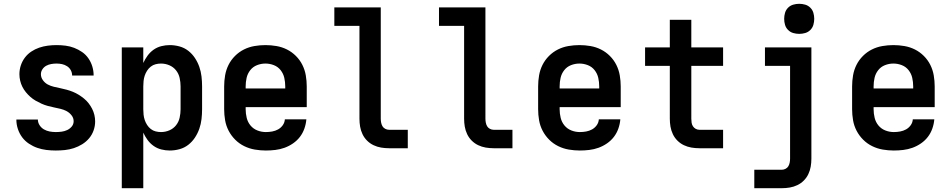

<svg xmlns="http://www.w3.org/2000/svg" viewBox="-20 -779 4990 1009"><path d="M273 12Q248 12 223.5 9Q199 6 176 -2Q153 -10 132 -24Q111 -38 96.5 -57.5Q82 -77 74 -101Q66 -125 66 -150V-151H179Q179 -135 188 -121Q197 -107 211 -99Q225 -91 241 -88Q257 -85 273 -85Q288 -85 303.5 -87Q319 -89 333 -95.5Q347 -102 357 -114Q367 -126 367 -142Q367 -159 356 -173Q345 -187 330 -195Q315 -203 298 -207Q281 -211 264 -214.5Q247 -218 230.5 -222.5Q214 -227 198.5 -234Q183 -241 168 -249.5Q153 -258 140 -269.5Q127 -281 116 -294.5Q105 -308 97.5 -323Q90 -338 86 -355Q82 -372 82 -389Q82 -413 89.5 -435.5Q97 -458 111 -476.5Q125 -495 144.5 -508Q164 -521 186 -528.5Q208 -536 231 -539Q254 -542 277 -542Q301 -542 324.5 -539Q348 -536 370 -527.5Q392 -519 411.5 -505.5Q431 -492 444.5 -472.5Q458 -453 465 -430Q472 -407 472 -384V-382H359V-383Q359 -397 352 -410Q345 -423 332.5 -431Q320 -439 306 -442Q292 -445 277 -445Q263 -445 249 -442.5Q235 -440 223 -433.5Q211 -427 203 -415Q195 -403 195 -389Q195 -372 205.5 -357.5Q216 -343 231 -335Q246 -327 263 -323Q280 -319 297 -315.5Q314 -312 330.5 -307.5Q347 -303 363 -296.5Q379 -290 393.5 -281Q408 -272 421.5 -261Q435 -250 445.5 -236.5Q456 -223 464 -207.5Q472 -192 476 -175Q480 -158 480 -141Q480 -117 472 -94Q464 -71 448.5 -52.5Q433 -34 412 -21Q391 -8 368 -0.5Q345 7 321 9.5Q297 12 273 12Z M620 210V-530H733V-448Q742 -468 755.5 -486.5Q769 -505 787.5 -518Q806 -531 828 -536.5Q850 -542 872 -542Q898 -542 923.5 -535Q949 -528 969.5 -512Q990 -496 1004.5 -474Q1019 -452 1027.5 -427.5Q1036 -403 1039 -377Q1042 -351 1042 -325V-205Q1042 -179 1039 -153Q1036 -127 1027.5 -102.5Q1019 -78 1004.5 -56Q990 -34 969.5 -18Q949 -2 923.5 5Q898 12 872 12Q850 12 828 6.5Q806 1 787.5 -12Q769 -25 755.5 -43.5Q742 -62 733 -82V210ZM826 -85Q849 -85 870 -94Q891 -103 905 -120.5Q919 -138 924 -160.5Q929 -183 929 -205V-325Q929 -347 924 -369.5Q919 -392 905 -409.5Q891 -427 870 -436Q849 -445 826 -445Q812 -445 798 -441.5Q784 -438 772.5 -429Q761 -420 753 -407.5Q745 -395 740.5 -381.5Q736 -368 734.5 -353.5Q733 -339 733 -325V-205Q733 -191 734.5 -176.5Q736 -162 740.5 -148.5Q745 -135 753 -122.5Q761 -110 772.5 -101Q784 -92 798 -88.5Q812 -85 826 -85Z M1377 12Q1348 12 1319 7Q1290 2 1263.5 -11Q1237 -24 1216 -45Q1195 -66 1181.5 -92Q1168 -118 1163 -147Q1158 -176 1158 -205V-325Q1158 -354 1163 -383Q1168 -412 1181 -438Q1194 -464 1215 -485Q1236 -506 1262 -519Q1288 -532 1317 -537Q1346 -542 1375 -542Q1404 -542 1433 -537Q1462 -532 1488 -519Q1514 -506 1535 -485Q1556 -464 1569 -438Q1582 -412 1587 -383Q1592 -354 1592 -325V-216H1271V-205Q1271 -182 1276.5 -159.5Q1282 -137 1296.5 -119.5Q1311 -102 1332.5 -93.5Q1354 -85 1377 -85Q1394 -85 1410.5 -88Q1427 -91 1441.5 -99Q1456 -107 1466 -121Q1476 -135 1477 -152H1590Q1588 -127 1579.5 -103Q1571 -79 1556 -59.5Q1541 -40 1520 -25.5Q1499 -11 1475.5 -2.5Q1452 6 1427 9Q1402 12 1377 12ZM1271 -314H1479V-325Q1479 -348 1474 -370Q1469 -392 1455 -410Q1441 -428 1419.5 -436.5Q1398 -445 1375 -445Q1352 -445 1330.5 -436.5Q1309 -428 1295 -410Q1281 -392 1276 -370Q1271 -348 1271 -325Z M2123 0H2024Q2003 0 1982.5 -3.5Q1962 -7 1943 -16Q1924 -25 1909 -40Q1894 -55 1885 -74Q1876 -93 1872.5 -113.5Q1869 -134 1869 -155V-643H1737V-740H1981V-155Q1981 -145 1983 -134.5Q1985 -124 1990 -115.5Q1995 -107 2004.5 -102Q2014 -97 2024 -97H2123Z M2673 0H2574Q2553 0 2532.5 -3.5Q2512 -7 2493 -16Q2474 -25 2459 -40Q2444 -55 2435 -74Q2426 -93 2422.5 -113.5Q2419 -134 2419 -155V-643H2287V-740H2531V-155Q2531 -145 2533 -134.5Q2535 -124 2540 -115.5Q2545 -107 2554.5 -102Q2564 -97 2574 -97H2673Z M3027 12Q2998 12 2969 7Q2940 2 2913.5 -11Q2887 -24 2866 -45Q2845 -66 2831.5 -92Q2818 -118 2813 -147Q2808 -176 2808 -205V-325Q2808 -354 2813 -383Q2818 -412 2831 -438Q2844 -464 2865 -485Q2886 -506 2912 -519Q2938 -532 2967 -537Q2996 -542 3025 -542Q3054 -542 3083 -537Q3112 -532 3138 -519Q3164 -506 3185 -485Q3206 -464 3219 -438Q3232 -412 3237 -383Q3242 -354 3242 -325V-216H2921V-205Q2921 -182 2926.5 -159.5Q2932 -137 2946.5 -119.5Q2961 -102 2982.5 -93.5Q3004 -85 3027 -85Q3044 -85 3060.5 -88Q3077 -91 3091.5 -99Q3106 -107 3116 -121Q3126 -135 3127 -152H3240Q3238 -127 3229.5 -103Q3221 -79 3206 -59.5Q3191 -40 3170 -25.5Q3149 -11 3125.5 -2.5Q3102 6 3077 9Q3052 12 3027 12ZM2921 -314H3129V-325Q3129 -348 3124 -370Q3119 -392 3105 -410Q3091 -428 3069.5 -436.5Q3048 -445 3025 -445Q3002 -445 2980.5 -436.5Q2959 -428 2945 -410Q2931 -392 2926 -370Q2921 -348 2921 -325Z M3780 0H3655Q3634 0 3613.5 -3.5Q3593 -7 3574 -16Q3555 -25 3540 -40Q3525 -55 3516 -74Q3507 -93 3503.5 -113.5Q3500 -134 3500 -155V-433H3370V-530H3500V-675H3613V-530H3780V-433H3613V-155Q3613 -145 3614.5 -134.5Q3616 -124 3621.5 -115.5Q3627 -107 3636 -102Q3645 -97 3655 -97H3780Z M3944 210V113H4089Q4099 113 4108.5 108Q4118 103 4123 94.5Q4128 86 4130 75.5Q4132 65 4132 55V-433H4000V-530H4244V55Q4244 76 4240.5 96.5Q4237 117 4228 136Q4219 155 4204 170Q4189 185 4170 194Q4151 203 4130.5 206.5Q4110 210 4089 210ZM4180 -601Q4164 -601 4148.5 -605.5Q4133 -610 4121.5 -621.5Q4110 -633 4105.5 -648.5Q4101 -664 4101 -680Q4101 -696 4105.5 -711.5Q4110 -727 4121.5 -738.5Q4133 -750 4148.5 -754.5Q4164 -759 4180 -759Q4196 -759 4211.5 -754.5Q4227 -750 4238.5 -738.5Q4250 -727 4254.5 -711.5Q4259 -696 4259 -680Q4259 -664 4254.5 -648.5Q4250 -633 4238.5 -621.5Q4227 -610 4211.5 -605.5Q4196 -601 4180 -601Z M4677 12Q4648 12 4619 7Q4590 2 4563.5 -11Q4537 -24 4516 -45Q4495 -66 4481.5 -92Q4468 -118 4463 -147Q4458 -176 4458 -205V-325Q4458 -354 4463 -383Q4468 -412 4481 -438Q4494 -464 4515 -485Q4536 -506 4562 -519Q4588 -532 4617 -537Q4646 -542 4675 -542Q4704 -542 4733 -537Q4762 -532 4788 -519Q4814 -506 4835 -485Q4856 -464 4869 -438Q4882 -412 4887 -383Q4892 -354 4892 -325V-216H4571V-205Q4571 -182 4576.5 -159.5Q4582 -137 4596.5 -119.5Q4611 -102 4632.5 -93.5Q4654 -85 4677 -85Q4694 -85 4710.5 -88Q4727 -91 4741.5 -99Q4756 -107 4766 -121Q4776 -135 4777 -152H4890Q4888 -127 4879.5 -103Q4871 -79 4856 -59.5Q4841 -40 4820 -25.5Q4799 -11 4775.5 -2.5Q4752 6 4727 9Q4702 12 4677 12ZM4571 -314H4779V-325Q4779 -348 4774 -370Q4769 -392 4755 -410Q4741 -428 4719.5 -436.5Q4698 -445 4675 -445Q4652 -445 4630.5 -436.5Q4609 -428 4595 -410Q4581 -392 4576 -370Q4571 -348 4571 -325Z"/></svg>

Font: Lode
Style: Bold
Weight: 700
Monospace: yes
Designer: Belleve Invis
Foundry: Belleve Invis
Version: Version 29.2.0; ttfautohint (v1.8.3)